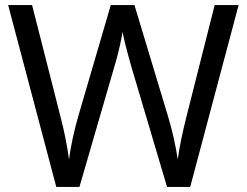

<svg xmlns="http://www.w3.org/2000/svg" viewBox="-20 -734 970 754"><path d="M917 -714 727 0H636L497 -468Q489 -497 481 -526Q473 -555 468 -577.5Q463 -600 461 -609Q460 -596 450.5 -553.5Q441 -511 427 -465L292 0H201L12 -714H106L217 -278Q229 -232 237.5 -189Q246 -146 251 -108Q256 -147 266 -193Q276 -239 289 -283L415 -714H508L639 -280Q653 -234 663 -188.5Q673 -143 678 -108Q683 -145 692 -188.5Q701 -232 713 -279L823 -714Z"/></svg>

Font: Noto Sans Tifinagh Tawellemmet
Style: Regular
Weight: 400
Designer: JamraPatel
Foundry: JamraPatel LLC
Version: Version 2.006; ttfautohint (v1.8.4.7-5d5b)